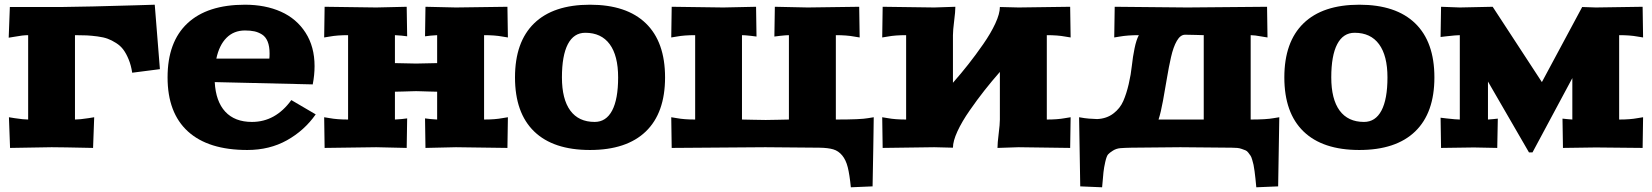

<svg xmlns="http://www.w3.org/2000/svg" viewBox="-20 -630 7047 819"><path d="M17.1 -469.2 22 -600.1H241.2Q276.9 -600.1 376.5 -602.5Q476.1 -605 558.1 -607.4L640.1 -609.9L662.1 -335L543.9 -319.8Q539.1 -351.6 528.8 -376.5Q518.6 -401.4 506.3 -418Q494.1 -434.6 475.3 -446.5Q456.5 -458.5 439.2 -464.8Q421.9 -471.2 396.2 -474.6Q370.6 -478 350.3 -479Q330.1 -480 299.8 -480V-120.1Q319.3 -120.1 357.9 -126L381.8 -129.9L377 1Q240.2 -2 200.2 -2L22.9 1L18.1 -129.9L42 -126Q80.6 -120.1 100.1 -120.1V-480Q77.1 -480 41 -473.1Z M1024.9 -609.9Q1111.8 -609.9 1178.5 -580.1Q1245.1 -550.3 1283.4 -490.5Q1321.8 -430.7 1321.8 -348.1Q1321.8 -310.1 1314 -270L896 -279.8Q900.4 -197.3 940.9 -153.6Q981.4 -109.9 1054.7 -109.9Q1155.3 -109.9 1222.7 -203.1L1326.7 -142.1Q1278.3 -73.2 1204.1 -31.7Q1129.9 9.8 1034.7 9.8Q868.7 9.8 781.7 -69.3Q694.8 -148.4 694.8 -299.8Q694.8 -451.2 779.5 -530.5Q864.3 -609.9 1024.9 -609.9ZM902.8 -379.9H1128.9Q1129.9 -387.7 1129.9 -401.9Q1129.9 -432.6 1121.6 -452.9Q1113.3 -473.1 1097.7 -482.9Q1082 -492.7 1065.2 -496.3Q1048.3 -500 1024.9 -500Q977.5 -500 946.3 -468.8Q915 -437.5 902.8 -379.9Z M1362.8 -129.9 1386.7 -126Q1418 -120.1 1464.8 -120.1V-480Q1418 -480 1386.7 -474.1L1362.8 -470.2L1364.7 -601.1L1585 -598.1L1714.8 -601.1L1716.8 -475.1L1692.9 -478Q1667 -480 1664.6 -480V-360.8Q1748.5 -358.9 1754.9 -358.9Q1760.7 -358.9 1844.7 -360.8V-480Q1842.8 -480 1816.9 -478L1793 -475.1L1794.9 -601.1L1924.8 -598.1L2144.5 -601.1L2146.5 -470.2L2122.6 -474.1Q2091.3 -480 2044.9 -480V-120.1Q2091.3 -120.1 2122.6 -126L2146.5 -129.9L2144.5 1L1924.8 -2L1794.9 1L1793 -125L1816.9 -122.1Q1842.8 -120.1 1844.7 -120.1V-238.8Q1827.6 -239.3 1807.6 -239.7Q1787.6 -240.2 1774.7 -240.7Q1761.7 -241.2 1754.9 -241.2Q1748 -241.2 1735.1 -240.7Q1722.2 -240.2 1701.9 -239.7Q1681.6 -239.3 1664.6 -238.8V-120.1Q1667 -120.1 1692.9 -122.1L1716.8 -125L1714.8 1L1585 -2L1364.7 1Z M2258.5 -69.3Q2176.8 -148.4 2176.8 -299.8Q2176.8 -451.2 2258.5 -530.5Q2340.3 -609.9 2496.6 -609.9Q2652.8 -609.9 2734.9 -530.5Q2816.9 -451.2 2816.9 -299.8Q2816.9 -148.4 2734.9 -69.3Q2652.8 9.8 2496.6 9.8Q2340.3 9.8 2258.5 -69.3ZM2377 -299.8Q2377 -207 2412.6 -158.4Q2448.2 -109.9 2516.6 -109.9Q2565.4 -109.9 2591.1 -158.4Q2616.7 -207 2616.7 -299.8Q2616.7 -392.6 2580.8 -441.4Q2544.9 -490.2 2476.6 -490.2Q2427.7 -490.2 2402.3 -441.7Q2377 -393.1 2377 -299.8Z M2843.3 -129.9 2867.2 -126Q2898.4 -120.1 2945.3 -120.1V-480Q2898.4 -480 2867.2 -474.1L2843.3 -470.2L2845.2 -601.1L3065.4 -598.1L3205.1 -601.1L3207 -474.1L3183.1 -477.1Q3157.2 -480 3145 -480V-120.1Q3153.3 -120.1 3192.9 -119.1Q3232.4 -118.2 3246.1 -118.2Q3260.3 -118.2 3298.6 -119.1Q3336.9 -120.1 3345.2 -120.1V-480Q3333 -480 3307.1 -477.1L3283.2 -474.1L3285.2 -601.1L3425.3 -598.1L3645 -601.1L3647 -470.2L3623 -474.1Q3591.8 -480 3545.4 -480V-120.1Q3651.9 -120.1 3683.1 -126L3707 -129.9Q3706.5 -107.9 3706.1 -64.5Q3705.6 -21 3705.1 1L3702.1 165L3609.4 168.9Q3604 114.7 3596.2 83.5Q3588.4 52.2 3572.5 33Q3556.6 13.7 3534.4 7.1Q3512.2 0.5 3475.1 0L3245.1 -2L2845.2 1Z M3743.2 -129.9 3767.1 -126Q3798.3 -120.1 3845.2 -120.1V-480Q3798.3 -480 3767.1 -474.1L3743.2 -470.2L3745.1 -601.1L3965.3 -598.1L4055.2 -601.1Q4055.2 -580.6 4050 -540.3Q4044.9 -500 4044.9 -480V-276.9Q4080.1 -316.9 4110.8 -356Q4141.6 -395 4174.1 -441.7Q4206.5 -488.3 4225.8 -530Q4245.1 -571.8 4245.1 -600.1L4325.2 -598.1L4544.9 -601.1L4546.9 -470.2L4522.9 -474.1Q4491.7 -480 4445.3 -480V-120.1Q4491.7 -120.1 4522.9 -126L4546.9 -129.9L4544.9 1L4325.2 -2L4234.9 1Q4234.9 -19.5 4240 -59.8Q4245.1 -100.1 4245.1 -120.1V-323.2Q4210 -283.2 4179.2 -244.1Q4148.4 -205.1 4116 -158.4Q4083.5 -111.8 4064.2 -70.1Q4044.9 -28.3 4044.9 0L3965.3 -2L3745.1 1Z M4583 -129.9 4606.9 -126Q4616.7 -124 4660.2 -122.1Q4700.7 -124 4729.2 -145.8Q4757.8 -167.5 4771.5 -199Q4785.2 -230.5 4794.7 -271.5Q4804.2 -312.5 4808.1 -349.9Q4812 -387.2 4819.6 -423.8Q4827.1 -460.4 4837.9 -480Q4790 -480 4756.8 -474.1L4732.9 -470.2L4734.9 -601.1L5044.9 -598.1L5384.8 -601.1L5386.7 -470.2L5362.8 -474.1Q5331.5 -480 5314.9 -480V-120.1Q5381.8 -120.1 5413.1 -126L5437 -129.9L5432.1 165L5338.9 168.9Q5336.4 143.6 5335.2 131.1Q5334 118.7 5331.5 100.1Q5329.1 81.5 5327.1 73Q5325.2 64.5 5321.5 51.8Q5317.9 39.1 5314.2 33.9Q5310.5 28.8 5304.9 21.2Q5299.3 13.7 5292.7 11.2Q5286.1 8.8 5277.1 5.4Q5268.1 2 5257.8 1Q5247.6 0 5233.9 0L5015.1 -2L4806.2 0Q4776.9 0.5 4759.3 2Q4741.7 3.4 4727.3 12.5Q4712.9 21.5 4706.5 28.8Q4700.2 36.1 4694.6 60.8Q4689 85.4 4687 104.5Q4685.1 123.5 4681.2 168.9L4587.9 165ZM4921.9 -120.1H5114.7V-480Q5112.8 -480 5080.3 -481Q5047.9 -481.9 5035.2 -481.9Q5015.1 -481.9 5000 -455.8Q4984.9 -429.7 4975.1 -386.2Q4965.3 -342.8 4957.8 -297.1Q4950.2 -251.5 4940.9 -200.4Q4931.6 -149.4 4921.9 -120.1Z M5540.3 -69.3Q5458.5 -148.4 5458.5 -299.8Q5458.5 -451.2 5540.3 -530.5Q5622.1 -609.9 5778.3 -609.9Q5934.6 -609.9 6016.6 -530.5Q6098.6 -451.2 6098.6 -299.8Q6098.6 -148.4 6016.6 -69.3Q5934.6 9.8 5778.3 9.8Q5622.1 9.8 5540.3 -69.3ZM5658.7 -299.8Q5658.7 -207 5694.3 -158.4Q5730 -109.9 5798.3 -109.9Q5847.2 -109.9 5872.8 -158.4Q5898.4 -207 5898.4 -299.8Q5898.4 -392.6 5862.5 -441.4Q5826.7 -490.2 5758.3 -490.2Q5709.5 -490.2 5684.1 -441.7Q5658.7 -393.1 5658.7 -299.8Z M6125 -127.9 6148.9 -125Q6191.9 -120.1 6207 -120.1V-480Q6191.9 -480 6148.9 -475.1L6125 -472.2L6127 -601.1L6207 -598.1L6347.2 -601.1L6557.1 -279.8L6729 -600.1L6787.1 -598.1L6986.8 -601.1L6988.8 -470.2L6964.8 -474.1Q6933.6 -480 6886.7 -480V-120.1Q6933.6 -120.1 6964.8 -126L6988.8 -129.9L6986.8 1L6787.1 -1L6647 1L6645 -124L6663.1 -122.1Q6682.6 -120.1 6687 -120.1V-296.9L6517.1 20H6502L6327.1 -282.2V-120.1Q6331.5 -120.1 6351.1 -122.1L6369.1 -124L6366.7 1L6267.1 -1L6127 1Z"/></svg>

Font: Zantroke
Style: Regular
Weight: 500
Foundry: gluk
Version: Version 0.36